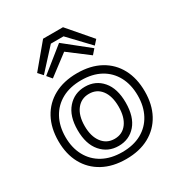

<svg xmlns="http://www.w3.org/2000/svg" viewBox="-197 -980 1056 1128"><g transform="rotate(-30 331.0 -416.5)"><path d="M286 -797 158 -657 130 -688 261 -845H396L531 -688L504 -658L372 -797ZM194 -614 167 -646 330 -777 494 -646 466 -614 330 -717ZM624 -278Q624 -190 589 -125Q554 -60 488.5 -24Q423 12 332 12Q241 12 175 -24Q109 -60 73.5 -125Q38 -190 38 -278Q38 -367 73.5 -432.5Q109 -498 175 -534Q241 -570 332 -570Q423 -570 488.5 -534Q554 -498 589 -432.5Q624 -367 624 -278ZM576 -278Q576 -352 546.5 -407Q517 -462 462.5 -492Q408 -522 332 -522Q256 -522 201 -492Q146 -462 116 -407Q86 -352 86 -278Q86 -205 116 -150Q146 -95 201 -65Q256 -35 332 -35Q408 -35 462.5 -65Q517 -95 546.5 -150Q576 -205 576 -278ZM332 -77Q260 -77 214 -130Q168 -183 168 -278Q168 -373 214 -425.5Q260 -478 332 -478Q404 -478 449 -425.5Q494 -373 494 -278Q494 -181 449 -129Q404 -77 332 -77ZM332 -125Q385 -125 415.5 -166Q446 -207 446 -278Q446 -349 415.5 -389.5Q385 -430 332 -430Q279 -430 247.5 -389.5Q216 -349 216 -278Q216 -208 247.5 -166.5Q279 -125 332 -125Z"/></g></svg>

Font: Train One
Style: Regular
Weight: 400
Designer: Fontworks Inc.
Foundry: Fontworks Inc.
Version: Version 1.100